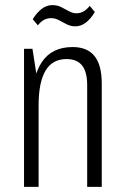

<svg xmlns="http://www.w3.org/2000/svg" viewBox="-20 -731 487 751"><path d="M321 -398Q321 -450 301 -475Q281 -500 240 -500Q185 -500 158 -454.5Q131 -409 131 -319L104 -251V-311Q104 -429 143.5 -488Q183 -547 264 -547Q321 -547 349.5 -512Q378 -477 378 -404V0H321ZM74 -540H107L131 -386V0H74ZM108 -656Q125 -683 144 -697Q163 -711 184 -711Q204 -711 219 -703.5Q234 -696 249 -687.5Q264 -679 279 -679Q293 -679 306 -686Q319 -693 331 -708L351 -684Q334 -656 315 -642Q296 -628 275 -628Q256 -628 240 -636.5Q224 -645 209.5 -652.5Q195 -660 180 -660Q165 -660 152.5 -653.5Q140 -647 128 -632Z"/></svg>

Font: Pathway Extreme Condensed Thin
Style: Regular
Weight: 250
Width: 3
Version: Version 1.001;gftools[0.9.26]